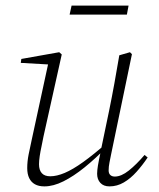

<svg xmlns="http://www.w3.org/2000/svg" viewBox="-20 -652 568 684"><path d="M138 12Q118 12 104.5 4.5Q91 -3 84 -17.5Q77 -32 77 -53Q77 -77 82 -102Q87 -127 93 -154L153 -431L159 -422L54 -428L56 -442L191 -466L200 -458L135 -166Q132 -149 128 -131Q124 -113 121.5 -96Q119 -79 119 -67Q119 -46 129 -35Q139 -24 159 -24Q182 -24 210.5 -36Q239 -48 276 -74.5Q313 -101 361 -143L365 -128H360Q320 -87 281 -55.5Q242 -24 206 -6Q170 12 138 12ZM370 12Q349 12 337.5 -0.5Q326 -13 326 -33Q326 -45 329 -63Q332 -81 339 -113V-115L369 -259Q379 -308 387.5 -355Q396 -402 405 -455L443 -466L450 -459L376 -103Q373 -88 370 -73Q367 -58 367 -45Q367 -34 373 -28.5Q379 -23 389 -23Q412 -23 439 -44.5Q466 -66 495 -100L506 -91Q488 -64 466.5 -40Q445 -16 421 -2Q397 12 370 12ZM228 -600 235 -632H438L432 -600Z"/></svg>

Font: Source Serif 4 48pt Light
Style: Italic
Weight: 300
Italic angle: -12°
Designer: Frank Grießhammer
Foundry: Adobe Systems Incorporated
Version: Version 4.004;hotconv 1.0.116;makeotfexe 2.5.65601